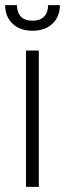

<svg xmlns="http://www.w3.org/2000/svg" viewBox="-24 -727 253 747"><path d="M77.1 -530.3H127V0H77.1ZM102.5 -607.4Q53.7 -607.4 24.9 -634.8Q-3.9 -662.1 -3.9 -707H42Q42 -678.7 57.1 -662.6Q72.3 -646.5 102.5 -646.5Q132.3 -646.5 147.7 -662.8Q163.1 -679.2 163.1 -707H209Q209 -662.1 180.2 -634.8Q151.4 -607.4 102.5 -607.4Z"/></svg>

Font: Pretendard Std ExtraLight
Style: Regular
Weight: 200
Designer: Base glyphs from Inter by Rasmus Andersson; Hangeul glyphs from Noto Sans CJK(Source Han Sans) by Jang Soo-young and Kan
Foundry: Kil Hyung-jin
Version: Version 1.309